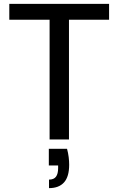

<svg xmlns="http://www.w3.org/2000/svg" viewBox="-20 -720 612 991"><path d="M236 0V-618H28V-700H543V-618H336V0ZM233 251V207Q258 207 269 192Q280 177 280 148V134H232V48H326Q332 70 334.5 91Q337 112 337 130Q337 192 310.5 221.5Q284 251 233 251Z"/></svg>

Font: DMSans_18ptMedium
Style: Regular
Weight: 500
Designer: Colophon Foundry, Jonny Pinhorn
Foundry: Colophon Foundry
Version: Version 4.004;gftools[0.9.30]